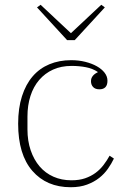

<svg xmlns="http://www.w3.org/2000/svg" viewBox="-20 -772 541 804"><path d="M276 12Q175 12 115.5 -56.5Q56 -125 56 -254Q56 -319 72 -369Q88 -419 117 -452.5Q146 -486 187 -503Q228 -520 278 -520Q310 -520 337.5 -513Q365 -506 385.5 -494.5Q406 -483 418 -467.5Q430 -452 430 -434Q430 -398 396 -398Q379 -398 370 -407.5Q361 -417 361 -432Q361 -445 369 -454.5Q377 -464 389 -469V-471Q368 -485 340 -490.5Q312 -496 280 -496Q236 -496 202 -480.5Q168 -465 144 -437Q120 -409 107.5 -370Q95 -331 95 -284V-230Q95 -182 108.5 -142.5Q122 -103 146 -75Q170 -47 204 -32Q238 -17 279 -17Q312 -17 336.5 -25.5Q361 -34 380 -48Q399 -62 413.5 -81Q428 -100 439 -120L457 -108Q447 -87 432 -65.5Q417 -44 395.5 -27Q374 -10 344.5 1Q315 12 276 12ZM135 -741 150 -752 277 -633 404 -752 419 -741 293 -604H261Z"/></svg>

Font: IBM Plex Serif ExtLt
Style: Regular
Weight: 200
Designer: Mike Abbink, Paul van der Laan, Pieter van Rosmalen
Foundry: Bold Monday
Version: Version 3.001